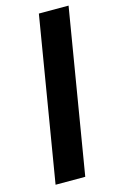

<svg xmlns="http://www.w3.org/2000/svg" viewBox="-114 -775 507 823"><g transform="rotate(-15 139.5 -363.5)"><path d="M278.8 -727.3 158 0H26.3L147 -727.3Z"/></g></svg>

Font: Inter P Semi Bold
Style: Italic
Weight: 600
Italic angle: 9.39999°
Designer: Rasmus Andersson
Foundry: rsms
Version: Version 3.018;git-588b23468